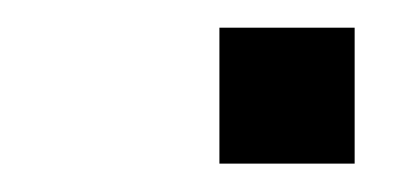

<svg xmlns="http://www.w3.org/2000/svg" viewBox="-20 -370 289 138"><path d="M234.9 -252.4V-350.1H137.7V-252.4Z"/></svg>

Font: Ride
Style: Regular
Weight: 400
Version: Version 3.000